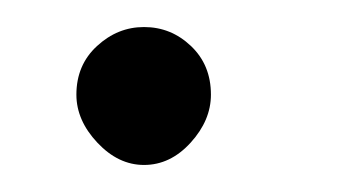

<svg xmlns="http://www.w3.org/2000/svg" viewBox="-20 -115 260 142"><path d="M86.5 7Q67.5 7 52 -9.5Q36.5 -26 36.5 -45Q36.5 -67 51.8 -81Q67 -95 86.5 -95Q106.5 -95 121.2 -81Q136 -67 136 -45Q136 -26 121 -9.5Q106 7 86.5 7Z"/></svg>

Font: Edu NSW ACT Cursive
Style: Regular
Weight: 400
Designer: Tina and Corey Anderson, Eben Sorkin, Mirko Velimirovic
Foundry: Sorkin Type Co.
Version: Version 2.000